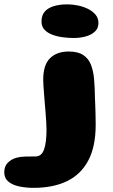

<svg xmlns="http://www.w3.org/2000/svg" viewBox="-130 -650 533 902"><path d="M27.5 232.5Q-8.5 232.5 -40 225.8Q-71.5 219 -90.8 203Q-110 187 -110 159.5Q-110 131 -93.5 114.5Q-77 98 -52.5 91Q-34.5 86 -11 85.5Q12.5 85 36.5 85Q65.5 85 77 52Q88.5 19 88.5 -40Q88.5 -56.5 87.2 -76.8Q86 -97 84.2 -119.2Q82.5 -141.5 80.5 -164Q78.5 -186.5 77 -207.5Q75.5 -228.5 74.2 -246Q73 -263.5 73 -275.5Q73 -345 105 -376.5Q137 -408 193 -408Q235.5 -408 260.2 -392Q285 -376 296.8 -347Q308.5 -318 312 -278.2Q315.5 -238.5 316 -190.5Q316.5 -181 317 -168.2Q317.5 -155.5 318 -141.5Q318.5 -127.5 318.8 -113.2Q319 -99 319.2 -86.2Q319.5 -73.5 319.5 -64Q319.5 39 284.5 104.5Q249.5 170 184.5 201.2Q119.5 232.5 27.5 232.5ZM215.5 -471.5Q191 -471.5 164.5 -475Q138 -478.5 115.5 -487Q93 -495.5 79 -510.5Q65 -525.5 65 -549Q65 -578 80.2 -595.5Q95.5 -613 123 -621.2Q150.5 -629.5 186.5 -629.5Q209.5 -629.5 234.8 -624.5Q260 -619.5 282.2 -608.8Q304.5 -598 318.5 -581.5Q332.5 -565 332.5 -541.5Q332.5 -517.5 316.2 -502Q300 -486.5 273.5 -479Q247 -471.5 215.5 -471.5Z"/></svg>

Font: Gluten
Style: Bold
Weight: 700
Designer: Tyler Finck
Foundry: Etcetera Type Company
Version: Version 1.204